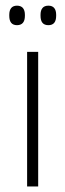

<svg xmlns="http://www.w3.org/2000/svg" viewBox="-20 -674 236 694"><path d="M78 0V-486.5H118V0ZM41.5 -583Q27.5 -583 20.5 -591.5Q13.5 -600 13.5 -617V-620.5Q13.5 -636.5 20.5 -645Q27.5 -653.5 41.5 -653.5Q55.5 -653.5 62.8 -645Q70 -636.5 70 -620.5V-617Q70 -600 62.8 -591.5Q55.5 -583 41.5 -583ZM155 -583Q140.5 -583 133.5 -591.5Q126.5 -600 126.5 -617V-620.5Q126.5 -636.5 133.5 -645Q140.5 -653.5 155 -653.5Q169 -653.5 176 -645Q183 -636.5 183 -620.5V-617Q183 -600 176 -591.5Q169 -583 155 -583Z"/></svg>

Font: Anek Gurmukhi Medium ExtraLight
Style: Regular
Weight: 250
Version: Version 1.003